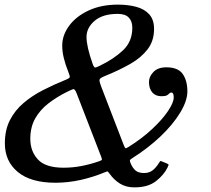

<svg xmlns="http://www.w3.org/2000/svg" viewBox="-20 -780 910 830"><path d="M678 -364Q652 -364 638 -380.8Q624 -397.5 624 -426Q624 -448.5 643.2 -468.8Q662.5 -489 699 -489Q750 -489 770 -460Q790 -431 790 -385Q790 -344.5 759.2 -293.5Q728.5 -242.5 674.5 -191Q620.5 -139.5 551.5 -96Q542.5 -90.5 541.5 -87.2Q540.5 -84 545 -73.5Q553.5 -53.5 566 -42.8Q578.5 -32 603 -32Q625 -32 640.2 -44Q655.5 -56 669.5 -79Q672 -83 673 -83.8Q674 -84.5 679 -82.5L701 -73.5Q709.5 -70 708.8 -66.8Q708 -63.5 704 -55.5Q689.5 -25 655 2.5Q620.5 30 561 30Q524.5 30 498.2 13.5Q472 -3 453 -30Q448 -37 446 -38.5Q444 -40 435 -36Q383.5 -14.5 328.8 -2.2Q274 10 220 10Q113 10 57 -36.5Q1 -83 1 -160Q1 -218 22.8 -260.5Q44.5 -303 81.5 -334.5Q118.5 -366 165.2 -390Q212 -414 261.5 -434Q280.5 -441.5 281.5 -446.5Q282.5 -451.5 275 -470Q262.5 -501.5 255.8 -529.2Q249 -557 249 -583Q249 -628 278.8 -668.5Q308.5 -709 362.8 -734.5Q417 -760 490 -760Q533.5 -760 569 -750.5Q604.5 -741 625.2 -718Q646 -695 646 -655Q646 -603 617.8 -566.5Q589.5 -530 542.8 -503.5Q496 -477 441 -454.5Q423 -447.5 416 -442.8Q409 -438 410.2 -429.8Q411.5 -421.5 418.5 -403L514.5 -154Q519.5 -141 522.2 -139.5Q525 -138 536 -145Q593.5 -181 637.5 -222Q681.5 -263 706.2 -299.8Q731 -336.5 731 -359Q731 -380 721 -380Q715 -380 711.8 -376Q708.5 -372 701.8 -368Q695 -364 678 -364ZM552 -660Q552 -688 536.8 -704Q521.5 -720 489 -720Q424 -720 389 -690Q354 -660 354 -620Q354 -579 380.5 -504Q386.5 -487.5 391.5 -488Q396.5 -488.5 411 -495.5Q471.5 -524.5 511.8 -562.5Q552 -600.5 552 -660ZM111 -180Q111 -126 144 -90.5Q177 -55 255 -55Q294.5 -55 333 -62.5Q371.5 -70 408.5 -83Q420 -87 420.5 -89.8Q421 -92.5 417 -103.5L311.5 -376Q303.5 -397 296 -394.5Q288.5 -392 270 -383Q225.5 -361 189.5 -333.2Q153.5 -305.5 132.2 -268Q111 -230.5 111 -180Z"/></svg>

Font: Besley
Style: Italic
Weight: 400
Italic angle: -13°
Designer: Owen Earl
Foundry: indestructible type*
Version: Version 4.000; ttfautohint (v1.8.4.7-5d5b)